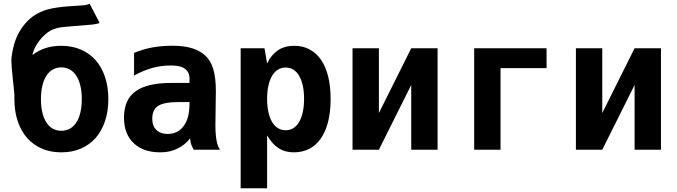

<svg xmlns="http://www.w3.org/2000/svg" viewBox="-20 -807 3652 1035"><path d="M310.5 14.2Q252.4 14.2 205.8 -5.9Q159.2 -25.9 126.2 -63.2Q93.3 -100.6 75.4 -153.8Q57.6 -207 57.6 -272.9Q57.6 -285.6 57.6 -293.2Q57.6 -300.8 57.1 -303.2L48.8 -384.8Q44.9 -420.9 43.2 -443.1Q41.5 -465.3 41.5 -478Q41.5 -483.4 41.7 -489.7Q42 -496.1 42.5 -500Q45.9 -530.3 55.2 -564.7Q64.5 -599.1 82.5 -632.1Q100.6 -665 128.2 -693.6Q155.8 -722.2 195.3 -740.7Q215.3 -750 237.3 -756.1Q259.3 -762.2 286.1 -766.1Q313 -770 345.9 -772.7Q378.9 -775.4 421.4 -777.8Q430.2 -778.3 435.8 -779.1Q441.4 -779.8 445.8 -780.8Q450.2 -781.7 454.1 -783Q458 -784.2 463.4 -786.6L517.1 -683.1Q507.8 -679.7 496.3 -677.5Q484.9 -675.3 475.1 -674.3L333.5 -662.6Q302.7 -660.2 282.7 -654.3Q262.7 -648.4 250 -640.6Q235.4 -632.3 220 -618.2Q204.6 -604 191.2 -586.4Q177.7 -568.8 168 -549.3Q158.2 -529.8 155.3 -510.3Q186.5 -535.2 225.1 -547.6Q263.7 -560.1 309.6 -560.1Q368.2 -560.1 415.3 -540Q462.4 -520 495.4 -482.7Q528.3 -445.3 546.1 -392.1Q564 -338.9 564 -272.9Q564 -207 546.1 -153.8Q528.3 -100.6 495.4 -63.2Q462.4 -25.9 415.5 -5.9Q368.7 14.2 310.5 14.2ZM310.5 -102.1Q336.4 -102.1 356.9 -113.5Q377.4 -125 391.6 -147Q405.8 -168.9 413.3 -200.7Q420.9 -232.4 420.9 -272.9Q420.9 -313 413.3 -344.7Q405.8 -376.5 391.6 -398.4Q377.4 -420.4 356.9 -432.1Q336.4 -443.8 310.5 -443.8Q284.7 -443.8 264.4 -432.1Q244.1 -420.4 230 -398.4Q215.8 -376.5 208.3 -344.7Q200.7 -313 200.7 -272.9Q200.7 -232.4 208.3 -200.7Q215.8 -168.9 230 -147Q244.1 -125 264.4 -113.5Q284.7 -102.1 310.5 -102.1Z M843.3 14.2Q798.8 14.2 762.9 2Q727.1 -10.3 700.7 -35.2Q648.4 -84.5 648.4 -172.9Q648.4 -219.7 663.3 -255.4Q678.2 -291 710.4 -314.5Q772.5 -359.9 902.3 -359.9H1001.5V-383.8Q1001.5 -401.9 994.9 -415Q988.3 -428.2 976.6 -436.5Q963.9 -445.8 944.6 -450Q925.3 -454.1 899.9 -454.1Q876.5 -454.1 851.8 -450.9Q827.1 -447.8 803.2 -441.4Q779.8 -435.1 754.4 -424.6Q729 -414.1 702.6 -399.9V-522Q723.1 -530.3 748.8 -538.3Q774.4 -546.4 798.8 -550.8Q818.8 -554.7 847.7 -557.6Q876.5 -560.5 908.7 -560.5Q942.9 -560.5 970.5 -556.6Q998 -552.7 1020.3 -545.4Q1042.5 -538.1 1059.3 -527.8Q1076.2 -517.6 1088.9 -505.4Q1102.1 -492.2 1112.3 -475.1Q1122.6 -458 1129.6 -434.8Q1136.7 -411.6 1140.1 -382.1Q1143.6 -352.5 1143.6 -314.5Q1143.6 -305.2 1143.3 -290Q1143.1 -274.9 1142.8 -256.8Q1142.6 -238.8 1142.3 -219.5Q1142.1 -200.2 1141.8 -183.1Q1141.6 -166 1141.4 -152.8Q1141.1 -139.6 1141.1 -133.8Q1141.1 -123.5 1141.4 -113.3Q1141.6 -103 1142.1 -96.2Q1143.1 -86.4 1143.8 -76.9Q1144.5 -67.4 1145.5 -61Q1147 -51.3 1148.9 -42.2Q1150.9 -33.2 1152.3 -28.3Q1154.8 -21 1158.4 -13.2Q1162.1 -5.4 1166 0H1024.4Q1020 -7.3 1016.4 -15.1Q1012.7 -22.9 1010.7 -28.3Q1009.3 -33.2 1007.3 -42.2Q1005.4 -51.3 1004.4 -61Q977.5 -25.4 935.1 -5.4Q914.6 4.4 892.8 9.3Q871.1 14.2 843.3 14.2ZM883.3 -85Q910.6 -85 932.6 -95.5Q954.6 -106 970.2 -127.9Q1001.5 -169.9 1001.5 -247.1V-256.8H944.3Q863.8 -256.8 832.5 -236.3Q800.8 -215.8 800.8 -167Q800.8 -147 806.2 -132.6Q811.5 -118.2 822.8 -106.9Q844.7 -85 883.3 -85Z M1277.3 -546.9H1405.8L1419.9 -464.8Q1441.9 -511.2 1477.8 -535.6Q1513.7 -560.1 1566.4 -560.1Q1612.3 -560.1 1648.7 -540.8Q1685.1 -521.5 1710.4 -484.9Q1735.8 -448.2 1749 -394.8Q1762.2 -341.3 1762.2 -272.9Q1762.2 -203.6 1748.5 -150.1Q1734.9 -96.7 1709.2 -60.1Q1683.6 -23.4 1647 -4.6Q1610.4 14.2 1564.5 14.2Q1516.6 14.2 1482.4 -7.6Q1448.2 -29.3 1419.9 -77.1V208H1277.3ZM1520 -105Q1543.5 -105 1561.8 -116.5Q1580.1 -127.9 1592.8 -149.9Q1605.5 -171.9 1612.3 -203.1Q1619.1 -234.4 1619.1 -273.9Q1619.1 -313.5 1612.3 -344.7Q1605.5 -376 1592.8 -397.9Q1580.1 -419.9 1561.8 -431.4Q1543.5 -442.9 1520 -442.9Q1496.6 -442.9 1478 -431.4Q1459.5 -419.9 1446.5 -397.9Q1433.6 -376 1426.8 -344.7Q1419.9 -313.5 1419.9 -273.9Q1419.9 -234.4 1426.8 -203.1Q1433.6 -171.9 1446.5 -149.9Q1459.5 -127.9 1478 -116.5Q1496.6 -105 1520 -105Z M1880.4 -546.9H2022.5V-197.8L2196.8 -546.9H2338.9V0H2196.8V-349.1L2022.5 0H1880.4Z M2536.1 -546.9H2926.3V-439.9H2678.2V0H2536.1Z M3084.5 -546.9H3226.6V-197.8L3400.9 -546.9H3543V0H3400.9V-349.1L3226.6 0H3084.5Z"/></svg>

Font: Hack
Style: Bold
Weight: 700
Monospace: yes
Designer: Christopher Simpkins
Foundry: Christopher Simpkins
Version: Version 2.017